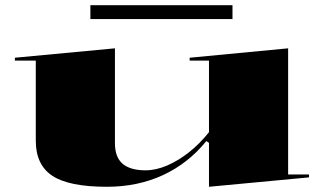

<svg xmlns="http://www.w3.org/2000/svg" viewBox="-20 -700 1230 735"><path d="M389 15Q244 15 180.5 -27Q117 -69 117 -161V-468H37V-479L420 -515V-152Q420 -98 449.5 -73Q479 -48 537 -48Q577 -48 620 -66.5Q663 -85 704 -117.5Q745 -150 780 -194V-468H706V-479L1083 -515V-32H1163V-21L780 15V-153L770 -160Q700 -74 603.5 -29.5Q507 15 389 15ZM326 -627V-680H870V-627Z"/></svg>

Font: Kalnia Expanded Medium
Style: Regular
Weight: 500
Width: 7
Designer: Frida Medrano
Foundry: Frida Medrano
Version: Version 1.105